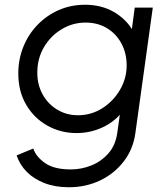

<svg xmlns="http://www.w3.org/2000/svg" viewBox="-20 -568 703 808"><path d="M270 220Q212 220 167 202.5Q122 185 92.5 155Q63 125 50 86L120 57Q132 92 170 118.5Q208 145 278 145Q323 145 365 128Q407 111 437 76.5Q467 42 474 -12L492 -140L514 -128Q483 -70 425.5 -39Q368 -8 302 -8Q235 -8 179 -39.5Q123 -71 90 -127.5Q57 -184 57 -259Q57 -318 78 -370.5Q99 -423 137.5 -463Q176 -503 227 -525.5Q278 -548 338 -548Q407 -548 459.5 -517.5Q512 -487 541 -436L531 -416L547 -536H623L550 -10Q541 59 501 111Q461 163 401 191.5Q341 220 270 220ZM308 -83Q364 -83 410.5 -112.5Q457 -142 485 -190Q513 -238 513 -293Q513 -344 491 -385Q469 -426 430 -449.5Q391 -473 340 -473Q286 -473 239.5 -445Q193 -417 165 -369.5Q137 -322 137 -262Q137 -211 159.5 -170.5Q182 -130 221 -106.5Q260 -83 308 -83Z"/></svg>

Font: Plus Jakarta Sans
Style: Italic
Weight: 400
Italic angle: -8°
Designer: Gumpita Rahayu
Foundry: Tokotype
Version: Version 2.006